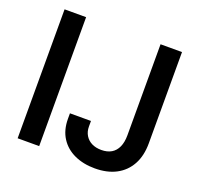

<svg xmlns="http://www.w3.org/2000/svg" viewBox="-128 -868 1054 1018"><g transform="rotate(20 399.5 -359.0)"><path d="M189.9 -727.5V0H68.4V-727.5ZM506.3 10.3Q441.9 10.3 391.4 -12.9Q340.8 -36.1 312.3 -80.6Q283.7 -125 283.7 -188.5V-219.2H402.3V-188Q402.3 -159.2 415.5 -137.7Q428.7 -116.2 451.9 -104.7Q475.1 -93.3 505.9 -93.3Q539.1 -93.3 562.3 -106.9Q585.4 -120.6 597.7 -147.7Q609.9 -174.8 609.9 -213.9V-727.5H731V-212.9Q731 -142.1 703.6 -92.3Q676.3 -42.5 626.2 -16.1Q576.2 10.3 506.3 10.3Z"/></g></svg>

Font: Inter Cardless Tabular Medium
Style: Regular
Weight: 500
Designer: Rasmus Andersson
Foundry: rsms
Version: Version 4.000;git-4fc901f